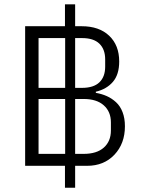

<svg xmlns="http://www.w3.org/2000/svg" viewBox="-20 -800 671 902"><path d="M285.2 82V-21H98.1V-676.8H285.2V-779.8H333V-676.8H363.8Q445.8 -676.8 492.9 -632.1Q540 -587.4 540 -511.2Q540 -449.7 510.3 -415.3Q480.5 -380.9 430.2 -369.1V-363.8Q458.5 -358.9 481.9 -348.4Q505.4 -337.9 525.1 -319.8Q544.9 -301.8 555.9 -272.9Q566.9 -244.1 566.9 -207Q566.9 -125.5 517.6 -73.2Q468.3 -21 389.2 -21H333V82ZM161.1 -387.2H286.1V-621.1H161.1ZM333 -387.2H365.2Q419.9 -387.2 447 -413.3Q474.1 -439.5 474.1 -486.8V-521Q474.1 -568.4 447 -594.7Q419.9 -621.1 365.2 -621.1H333ZM161.1 -77.1H286.1V-335H161.1ZM333 -77.1H373Q434.6 -77.1 467.8 -106.7Q501 -136.2 501 -187V-225.1Q501 -275.4 467.5 -305.2Q434.1 -335 373 -335H333Z"/></svg>

Font: Anuphan Light
Style: Regular
Weight: 300
Designer: Mike Abbink, Paul van der Laan, Pieter van Rosmalen, Mint Tantisuwanna
Foundry: Bold Monday; Cadson Demak
Version: Version 3.002;hotconv 1.0.109;makeotfexe 2.5.65596